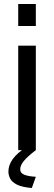

<svg xmlns="http://www.w3.org/2000/svg" viewBox="-20 -750 270 959"><path d="M71 0V-522H159V0ZM71 -620V-730H159V-620ZM22 107Q22 74 44.5 43.5Q67 13 115 -18H139L159 0Q118 31 99.5 53.5Q81 76 81 95Q81 115 102 123Q123 131 159 133L139 189Q90 185 64.5 172Q39 159 30.5 141.5Q22 124 22 107Z"/></svg>

Font: Raleway Thin Medium
Style: Regular
Weight: 500
Version: Version 4.026